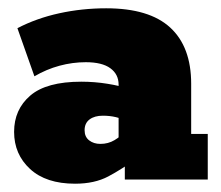

<svg xmlns="http://www.w3.org/2000/svg" viewBox="-20 -433 534 463"><path d="M161 10Q91 10 52.5 -25.5Q14 -61 14 -115Q14 -169 53 -202.5Q92 -236 176 -236Q208 -236 239 -231Q270 -226 285 -220L266 -206V-229Q266 -254 246 -268.5Q226 -283 187 -283Q155 -283 123.5 -274.5Q92 -266 63 -249L22 -365Q68 -389 123 -401Q178 -413 236 -413Q340 -413 390.5 -366.5Q441 -320 441 -231V-110H481V0H281V-68L308 -50Q274 -25 241 -7.5Q208 10 161 10ZM222 -86Q241 -86 256 -95Q271 -104 281 -115L266 -78V-169L284 -141Q274 -147 259.5 -150.5Q245 -154 228 -154Q208 -154 196 -145Q184 -136 184 -119Q184 -103 195 -94.5Q206 -86 222 -86Z"/></svg>

Font: Rokkitt Black
Style: Regular
Weight: 900
Designer: Vernon Adams
Foundry: Vernon Adams
Version: Version 3.103